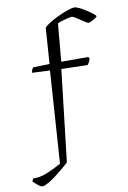

<svg xmlns="http://www.w3.org/2000/svg" viewBox="-167 -862 750 1125"><g transform="rotate(-10 208.0 -300.0)"><path d="M-8 200Q-14 200 -24.5 193Q-35 186 -45 177Q-55 168 -61 162Q-60 157 -57.5 152.5Q-55 148 -53 145Q-12 146 28.5 129.5Q69 113 116 87L153 -461L46 -466Q48 -475 51.5 -483.5Q55 -492 59 -496L157 -499L172 -711Q178 -721 201.5 -736Q225 -751 255.5 -765.5Q286 -780 314 -790Q342 -800 357 -800Q368 -800 387.5 -790.5Q407 -781 427.5 -767.5Q448 -754 462.5 -742.5Q477 -731 477 -727Q477 -724 468 -717.5Q459 -711 447 -705Q435 -699 425 -696Q421 -696 408.5 -704Q396 -712 380.5 -722.5Q365 -733 351.5 -741Q338 -749 332 -749Q328 -749 312.5 -745.5Q297 -742 279 -736.5Q261 -731 247 -725L227 -500H387L394 -490Q392 -483 387 -472Q382 -461 375 -454L220 -458L157 86Q144 99 121.5 118Q99 137 74 156Q49 175 26.5 187.5Q4 200 -8 200Z"/></g></svg>

Font: Texturina Medium 12pt Thin
Style: Regular
Weight: 250
Version: Version 1.002